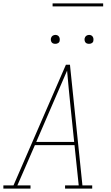

<svg xmlns="http://www.w3.org/2000/svg" viewBox="-38 -1119 658 1139"><path d="M-18 0V-19H42L353 -735H377L451 -19H509V0H348V-19H429L404 -258H169L65 -19H143V0ZM177 -277H402L380 -490Q375 -543 369.5 -595.5Q364 -648 360 -700Q337 -648 314.5 -595Q292 -542 269 -490ZM490 -859Q484 -859 478 -861Q472 -863 468.5 -868Q465 -873 464 -879Q463 -885 464 -891Q465 -896 467.5 -900Q470 -904 473.5 -906.5Q477 -909 481.5 -910.5Q486 -912 490 -912Q497 -912 502.5 -909.5Q508 -907 511.5 -902Q515 -897 516 -891Q517 -885 516 -879Q516 -874 513.5 -870Q511 -866 507 -863.5Q503 -861 499 -860Q495 -859 490 -859ZM290 -859Q284 -859 278 -861Q272 -863 268.5 -868Q265 -873 264 -879Q263 -885 264 -891Q265 -896 267.5 -900Q270 -904 273.5 -906.5Q277 -909 281.5 -910.5Q286 -912 290 -912Q297 -912 302.5 -909.5Q308 -907 311.5 -902Q315 -897 316 -891Q317 -885 316 -879Q316 -874 313.5 -870Q311 -866 307 -863.5Q303 -861 299 -860Q295 -859 290 -859ZM274 -1081V-1099H574V-1081Z"/></svg>

Font: Iosevka Slab Thin Extended
Style: Italic
Weight: 100
Width: 7
Italic angle: -9°
Monospace: yes
Designer: Belleve Invis
Foundry: Belleve Invis
Version: Version 11.1.0; ttfautohint (v1.8.3)